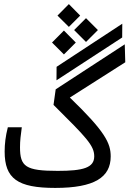

<svg xmlns="http://www.w3.org/2000/svg" viewBox="-20 -923 637 946"><path d="M252 2.9C445.3 2.9 525.4 -49.3 525.4 -152.3C525.4 -217.3 499 -273.9 324.2 -442.4L597.2 -616.2L594.7 -704.6L254.4 -482.9L243.7 -406.2C404.3 -246.6 444.3 -206.5 444.3 -152.8C444.3 -96.2 389.2 -81.1 264.2 -81.1C106.4 -81.1 78.6 -102.1 78.6 -197.3C78.6 -230.5 82 -255.9 87.4 -295.9H18.6C7.3 -252.4 2.9 -213.4 2.9 -176.3C2.9 -43 66.4 2.9 252 2.9ZM258.3 -527.3 582 -738.3 582.5 -806.2 258.8 -593.8ZM294.9 -654.8 353.5 -713.4 294.9 -772.5 236.3 -713.4ZM403.8 -716.3 462.4 -774.9 403.8 -833.5 345.2 -774.9ZM319.3 -790.5 375 -846.2 319.3 -902.8 263.2 -846.2Z"/></svg>

Font: Cascadia Mono PL SemiLight
Style: Regular
Weight: 350
Monospace: yes
Designer: Aaron Bell
Foundry: Saja Typeworks
Version: Version 2404.023